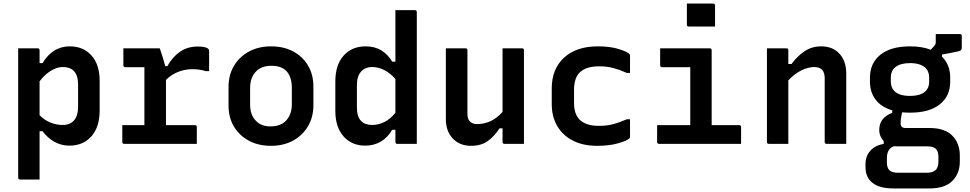

<svg xmlns="http://www.w3.org/2000/svg" viewBox="-20 -807 5440 1077"><path d="M82 -536H191Q202 -536 202 -525V-453H219Q244 -497 283 -522Q322 -547 371 -547Q447 -547 493 -496Q539 -445 539 -353V-188Q539 -94 492.5 -42Q446 10 369 10Q323 10 284.5 -12Q246 -34 219 -71H202V200H93Q82 200 82 189ZM332 -431Q300 -431 266 -410.5Q232 -390 202 -351V-161Q229 -133 263 -119.5Q297 -106 332 -106Q373 -106 395.5 -132Q418 -158 418 -207V-333Q418 -385 394 -409Q373 -431 332 -431Z M666 -105H790V-430H683Q672 -430 672 -441V-536H876Q876 -536 882 -519Q888 -502 895 -478.5Q902 -455 907 -436H919Q946 -486 988.5 -516Q1031 -546 1090 -546Q1137 -546 1149 -532Q1153 -529 1153 -521V-408H1135Q1098 -419 1059 -419Q1021 -419 982.5 -405Q944 -391 911 -359V-105H1073Q1084 -105 1084 -94V0H677Q666 0 666 -11Z M1500 -547Q1571 -547 1624.5 -518.5Q1678 -490 1708 -439Q1738 -388 1738 -322V-217Q1738 -150 1707.5 -98.5Q1677 -47 1623.5 -18Q1570 11 1500 11Q1429 11 1375.5 -18Q1322 -47 1292 -97.5Q1262 -148 1262 -214V-319Q1262 -387 1292.5 -438Q1323 -489 1377 -518Q1431 -547 1500 -547ZM1503 -438Q1445 -438 1414 -404Q1383 -370 1383 -314V-221Q1383 -161 1416 -129Q1445 -98 1497 -98Q1556 -98 1586.5 -132.5Q1617 -167 1617 -222V-315Q1617 -376 1586 -409Q1557 -438 1503 -438Z M2031 -547Q2082 -547 2119 -524.5Q2156 -502 2180 -461H2198V-750H2307Q2318 -750 2318 -739V0H2209Q2198 0 2198 -11V-79H2180Q2155 -36 2116.5 -13Q2078 10 2029 10Q1953 10 1907 -42Q1861 -94 1861 -185V-350Q1861 -443 1907.5 -495Q1954 -547 2031 -547ZM2006 -128Q2028 -106 2068 -106Q2101 -106 2134 -121.5Q2167 -137 2198 -174V-364Q2168 -398 2134.5 -414.5Q2101 -431 2068 -431Q2028 -431 2005 -405Q1982 -379 1982 -330V-204Q1982 -152 2006 -128Z M2591 -536Q2602 -536 2602 -525V-167Q2602 -139 2616.5 -125Q2631 -111 2655 -111Q2696 -111 2731 -127Q2766 -143 2799 -179V-536H2908Q2919 -536 2919 -525V0H2810Q2799 0 2799 -11V-87H2782Q2752 -41 2715 -15Q2678 11 2622 11Q2559 11 2520 -30Q2481 -71 2481 -138V-536Z M3333 -547Q3403 -547 3450.5 -532Q3498 -517 3510 -505Q3514 -502 3514 -496V-398H3496Q3459 -415 3422 -425Q3385 -435 3341 -435Q3271 -435 3235.5 -404Q3200 -373 3200 -303V-229Q3200 -167 3232 -135Q3249 -119 3275 -110Q3301 -101 3340 -101Q3385 -101 3421.5 -111Q3458 -121 3496 -138H3514V-39Q3514 -34 3511 -31Q3498 -18 3448.5 -3.5Q3399 11 3329 11Q3250 11 3193 -18.5Q3136 -48 3105.5 -100.5Q3075 -153 3075 -222V-312Q3075 -420 3144 -483.5Q3213 -547 3333 -547Z M3666 -105H3852V-430H3694Q3683 -430 3683 -441V-536H3961Q3972 -536 3972 -525V-105H4126Q4137 -105 4137 -94V0H3677Q3666 0 3666 -11ZM3833 -787H3980Q3991 -787 3991 -776V-658H3844Q3833 -658 3833 -669Z M4402 0H4293Q4282 0 4282 -11V-536H4391Q4402 -536 4402 -525V-448H4420Q4452 -492 4493 -519.5Q4534 -547 4586 -547Q4651 -547 4689 -505.5Q4727 -464 4727 -394V0H4617Q4606 0 4606 -11V-369Q4606 -431 4547 -431Q4514 -431 4475 -412Q4436 -393 4402 -356Z M5085 -547Q5152 -547 5201 -528L5223 -552Q5229 -559 5229 -572V-616H5364Q5375 -616 5375 -605V-541Q5375 -531 5371.5 -526.5Q5368 -522 5355 -519Q5342 -516 5312 -510L5264 -501V-489Q5310 -444 5310 -372V-349Q5310 -268 5251.5 -221.5Q5193 -175 5085 -175Q5061 -175 5040 -177Q5036 -158 5034 -143.5Q5032 -129 5032 -115Q5032 -89 5059 -89H5194Q5280 -89 5322 -46Q5364 -3 5364 65V99Q5364 166 5322 208Q5280 250 5194 250H4991Q4914 250 4874.5 219Q4835 188 4835 131V113Q4835 68 4862.5 38Q4890 8 4937 0V-15Q4926 -27 4919 -43Q4912 -59 4912 -78Q4912 -147 4985 -174V-188Q4924 -206 4892 -247.5Q4860 -289 4860 -349V-372Q4860 -453 4918.5 -500Q4977 -547 5085 -547ZM5085 -453Q5033 -453 5005 -432.5Q4977 -412 4977 -372V-349Q4977 -316 4997 -296Q5024 -269 5085 -269Q5137 -269 5164.5 -289.5Q5192 -310 5192 -349V-372Q5192 -406 5172 -426Q5143 -453 5085 -453ZM5018 162H5181Q5213 162 5229 146Q5237 138 5240.5 125.5Q5244 113 5244 99V73Q5244 43 5230 28.5Q5216 14 5181 14H5004Q4999 14 4994 13Q4972 22 4963.5 39Q4955 56 4955 78V106Q4955 134 4969 148Q4983 162 5018 162Z"/></svg>

Font: Recursive Mn Lnr St SmB
Style: Regular
Weight: 600
Monospace: yes
Version: Version 1.079;hotconv 1.0.112;makeotfexe 2.5.65598; ttfautoh